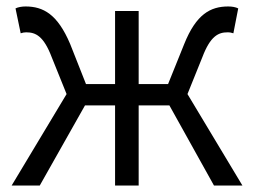

<svg xmlns="http://www.w3.org/2000/svg" viewBox="-20 -574 786 594"><path d="M16 0H103L243 -248H336V0H409V-248H504L642 0H730L560 -283L606 -397C631 -463 656 -474 684 -474C692 -474 695 -473 702 -471L717 -548C709 -552 698 -554 686 -554C631 -554 587 -530 550 -438L500 -314H409V-540H336V-314H246L197 -438C158 -530 114 -554 59 -554C48 -554 36 -552 28 -548L44 -471C51 -473 54 -474 61 -474C90 -474 115 -463 140 -397L186 -283Z"/></svg>

Font: Noto Sans JP DemiLight
Style: Regular
Weight: 350
Designer: Ryoko NISHIZUKA 西塚涼子 (kana, bopomofo & ideographs); Paul D. Hunt (Latin, Greek & Cyrillic); Sandoll Communications 산돌커뮤니
Foundry: Adobe
Version: Version 2.004;hotconv 1.0.118;makeotfexe 2.5.65603